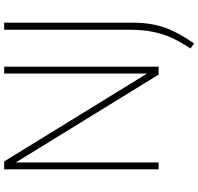

<svg xmlns="http://www.w3.org/2000/svg" viewBox="-35 -745 950 920"><g transform="rotate(-90 440.0 -285.0)"><path d="M88.5 0V-740H126.5L547.5 -55.5V-740H580.5V0H542.5L121.5 -684.5V0ZM692 170 667.5 152.5Q699 106 718.8 62.8Q738.5 19.5 748 -29.5Q757.5 -78.5 757.5 -143V-740H791.5V-127.5Q791.5 -66.5 781 -18Q770.5 30.5 748.5 75Q726.5 119.5 692 170Z"/></g></svg>

Font: Encode Sans SemiCondensed SemiCondensed Thin
Style: Regular
Weight: 100
Width: 4
Designer: Multiple Designers
Foundry: Impallari Type
Version: Version 3.000; ttfautohint (v1.8.3) -l 8 -r 50 -G 200 -x 14 